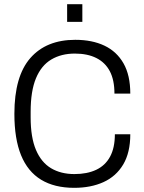

<svg xmlns="http://www.w3.org/2000/svg" viewBox="-20 -889 689 921"><path d="M336 12Q241 12 177 -27Q113 -66 81 -144.5Q49 -223 49 -343Q49 -523 125.5 -610.5Q202 -698 341 -698Q422 -698 481 -670Q540 -642 572.5 -585Q605 -528 605 -440H529Q529 -505 507 -547Q485 -589 442.5 -610.5Q400 -632 339 -632Q274 -632 226 -603.5Q178 -575 152.5 -513.5Q127 -452 127 -353V-326Q127 -230 152.5 -170Q178 -110 225 -82Q272 -54 337 -54Q398 -54 441.5 -74.5Q485 -95 508 -137.5Q531 -180 531 -245H605Q605 -157 571 -100Q537 -43 476.5 -15.5Q416 12 336 12ZM302 -784V-869H375V-784Z"/></svg>

Font: Archivo SemiCondensed Light
Style: Regular
Weight: 300
Width: 4
Designer: Hector Gatti
Foundry: Omnibus-Type
Version: Version 2.001